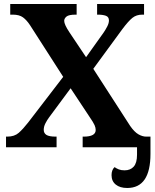

<svg xmlns="http://www.w3.org/2000/svg" viewBox="-20 -734 773 957"><path d="M10 0V-53H16Q52 -53 73.5 -72Q95 -91 120 -123L295 -351L130 -608Q113 -634 94.5 -647.5Q76 -661 44 -661H31V-714H362V-661H357Q323 -661 311.5 -651.5Q300 -642 300 -630Q300 -612 326 -573L409 -449L496 -571Q505 -584 514 -601Q523 -618 523 -632Q523 -650 507.5 -655.5Q492 -661 468 -661H464V-714H698V-661H689Q660 -661 640 -645Q620 -629 590 -589L445 -391L629 -106Q650 -76 670 -64.5Q690 -53 709 -53H730V33Q730 203 614 203Q578 203 557 186Q536 169 536 139Q536 113 551 99Q561 106 572.5 110.5Q584 115 601 115Q630 115 646.5 96.5Q663 78 663 37V0H392V-53H397Q457 -53 457 -86Q457 -97 451.5 -110Q446 -123 424 -155L332 -294L224 -148Q215 -136 206.5 -119.5Q198 -103 198 -87Q198 -70 211.5 -61.5Q225 -53 258 -53H262V0Z"/></svg>

Font: Noto Serif
Style: Bold
Weight: 700
Designer: Monotype Design Team
Foundry: Monotype Imaging Inc.
Version: Version 2.014